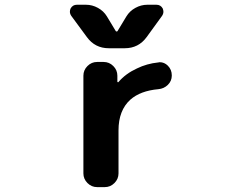

<svg xmlns="http://www.w3.org/2000/svg" viewBox="-20 -806 1040 806"><path d="M330.1 -488.3Q330.1 -511.7 347.2 -528.8Q364.3 -545.9 387.7 -545.9H415Q438.5 -545.9 455.6 -528.8Q472.7 -511.7 472.7 -488.3V-462.9Q472.7 -461.9 474.6 -460.9Q476.6 -460 477.5 -461.9Q507.8 -497.1 554.7 -518.6Q596.7 -539.1 644.5 -543.9Q647.5 -544.9 650.4 -544.9Q669.9 -544.9 684.6 -530.3Q701.2 -513.7 701.2 -489.3Q701.2 -465.8 684.6 -449.7Q668 -433.6 644.5 -431.6Q569.3 -424.8 527.3 -387.7Q477.5 -342.8 477.5 -258.8V-78.1Q477.5 -54.7 460.4 -37.6Q443.4 -20.5 419.9 -20.5H387.7Q364.3 -20.5 347.2 -37.6Q330.1 -54.7 330.1 -78.1ZM465.8 -675.8Q466.8 -673.8 469.7 -673.8Q472.7 -673.8 473.6 -675.8L510.7 -737.3Q524.4 -759.8 548.3 -772.9Q572.3 -786.1 598.6 -786.1H636.7Q654.3 -786.1 663.1 -770.5Q666 -762.7 666 -756.8Q666 -748 660.2 -739.3L595.7 -650.4Q561.5 -603.5 503.9 -603.5H436.5Q378.9 -603.5 344.7 -650.4L279.3 -739.3Q273.4 -748 273.4 -756.8Q273.4 -763.7 276.4 -770.5Q285.2 -786.1 302.7 -786.1H340.8Q367.2 -786.1 391.1 -772.9Q415 -759.8 428.7 -737.3Z"/></svg>

Font: Gen Jyuu Gothic Monospace Bold
Style: Bold
Weight: 700
Designer: [Source Han Sans]
Ryoko NISHIZUKA  (kana & ideographs); Paul D. Hunt (Latin, Greek & Cyrillic); Wenlong ZHANG  (bopomofo
Version: Version 1.002.20150607